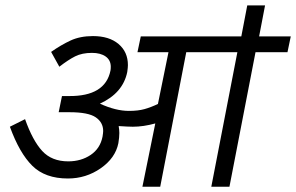

<svg xmlns="http://www.w3.org/2000/svg" viewBox="-20 -708 1122 728"><path d="M948.8 -510 850 0H781.2L880 -510H686.2L587.5 0H520L568.8 -240Q523.8 -227.5 483.8 -227.5Q467.5 -227.5 430 -230Q432.5 -215 432.5 -203.8Q432.5 -187.5 428.8 -165Q417.5 -108.8 361.9 -70Q306.2 -31.2 237.5 -31.2Q151.2 -31.2 102.5 -79.4Q53.8 -127.5 17.5 -227.5L75 -256.2Q103.8 -175 140 -135.6Q176.2 -96.2 238.8 -96.2Q287.5 -96.2 323.8 -120.6Q360 -145 368.8 -190Q371.2 -205 371.2 -211.2Q371.2 -243.8 343.1 -263.1Q315 -282.5 243.8 -282.5H228.8H202.5L215 -343.8H241.2Q378.8 -342.5 398.8 -440Q400 -445 400 -455Q400 -480 380.6 -493.8Q361.2 -507.5 328.8 -507.5Q291.2 -507.5 265 -494.4Q238.8 -481.2 205 -455L173.8 -511.2Q211.2 -537.5 247.5 -554.4Q283.8 -571.2 332.5 -571.2Q393.8 -571.2 429.4 -541.2Q465 -511.2 465 -461.2Q465 -452.5 462.5 -435Q446.2 -355 358.8 -315Q418.8 -287.5 468.8 -287.5Q503.8 -287.5 528.1 -294.4Q552.5 -301.2 578.8 -313.8L618.8 -510H501.2L513.8 -570H895L917.5 -687.5H985L962.5 -570H1082.5L1070 -510Z"/></svg>

Font: Cambay
Style: Italic
Weight: 400
Italic angle: -11°
Designer: Pooja Saxena
Foundry: Pooja Saxena
Version: Version 1.019;PS 001.019;hotconv 1.0.70;makeotf.lib2.5.58329